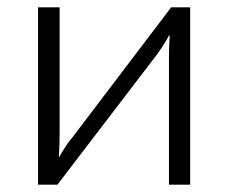

<svg xmlns="http://www.w3.org/2000/svg" viewBox="-20 -505 625 525"><path d="M500 -485V0H442V-348Q442 -363 442.5 -377.5Q443 -392 444 -408H442Q436 -396 427 -382Q418 -368 410 -357L137 0H84V-485H143V-138Q143 -123 142.5 -108Q142 -93 141 -76H142Q150 -90 159 -104Q168 -118 177 -128L448 -485Z"/></svg>

Font: Exo 2 Light
Style: Regular
Weight: 300
Designer: Natanael Gama
Foundry: Natanael Gama
Version: Version 2.010